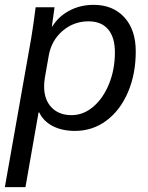

<svg xmlns="http://www.w3.org/2000/svg" viewBox="-44 -530 609 792"><path d="M85 -374Q94 -428 103 -500H181Q176 -460 170 -421H172Q197 -462 242 -486Q287 -510 342 -510Q422 -510 469 -458.5Q516 -407 516 -318Q516 -225 484 -150Q452 -75 395 -32.5Q338 10 265 10Q212 10 173.5 -10Q135 -30 118 -66H115L61 242H-24ZM430 -314Q430 -376 402 -409Q374 -442 321 -442Q260 -442 214 -402.5Q168 -363 157 -300L141 -209Q138 -191 138 -173Q138 -119 168.5 -87Q199 -55 251 -55Q300 -55 341 -90Q382 -125 406 -184.5Q430 -244 430 -314Z"/></svg>

Font: Sarabun
Style: Italic
Weight: 400
Italic angle: -10°
Designer: Suppakit Chalermlarp | Katatrad Co.,Ltd.
Foundry: Cadson Demak Co.,Ltd.
Version: Version 1.000; ttfautohint (v1.6)